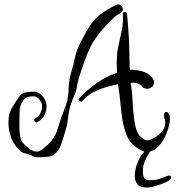

<svg xmlns="http://www.w3.org/2000/svg" viewBox="-20 -683 789 863"><path d="M150 24Q138 24 129.5 19.5Q121 15 111 11Q99 7 89.5 5.5Q80 4 69 -6Q43 -30 30.5 -63Q18 -96 18 -131Q18 -160 24.5 -178Q31 -196 41.5 -211.5Q52 -227 64 -246Q75 -264 93.5 -267.5Q112 -271 132 -271Q154 -271 171.5 -250Q189 -229 189 -208Q190 -186 180 -165.5Q170 -145 148 -134Q147 -133 144 -133Q134 -133 134 -143Q134 -148 140 -151V-152Q154 -159 161.5 -174Q169 -189 169 -207Q169 -221 157.5 -235.5Q146 -250 132 -250Q119 -250 106 -247.5Q93 -245 85 -233Q69 -208 68 -184.5Q67 -161 67 -117Q67 -93 70.5 -70.5Q74 -48 92 -31Q103 -22 107.5 -17.5Q112 -13 117 -10.5Q122 -8 134 -3Q139 -2 149 -2Q159 -2 171 -12.5Q183 -23 188 -27Q225 -56 240 -106Q248 -134 258 -161Q268 -188 277 -212Q288 -247 288.5 -283.5Q289 -320 299 -354Q310 -391 317.5 -426Q325 -461 344 -496Q367 -542 386 -570Q405 -598 431.5 -618.5Q458 -639 502 -661Q505 -663 511 -663Q520 -663 526 -656Q532 -649 532 -641Q532 -630 521 -624Q504 -616 488 -600Q472 -584 455 -567Q406 -515 382 -462.5Q358 -410 338 -343Q336 -335 333 -326Q330 -317 328 -307Q325 -278 315 -256.5Q305 -235 296 -206Q289 -182 286 -152.5Q283 -123 274 -95Q265 -64 255 -34.5Q245 -5 222 13Q214 20 189.5 22Q165 24 150 24ZM637 0Q630 0 616 -7Q602 -14 589 -23.5Q576 -33 571 -39Q553 -60 543 -92Q533 -124 528 -160.5Q523 -197 520 -231.5Q517 -266 512 -292L510 -304Q464 -296 420.5 -278.5Q377 -261 351 -230Q348 -226 343 -226Q338 -226 335 -231.5Q332 -237 337 -242Q369 -277 413 -308.5Q457 -340 506 -356Q505 -369 505 -382.5Q505 -396 505 -412Q505 -445 513 -480Q521 -515 528 -550.5Q535 -586 532 -619V-620Q532 -629 541 -629Q551 -629 551 -619Q556 -570 559 -516Q562 -462 562 -412Q562 -400 562.5 -389.5Q563 -379 564 -368Q567 -369 569.5 -369.5Q572 -370 574 -370Q578 -370 584 -368Q597 -368 614.5 -363.5Q632 -359 648 -349Q664 -339 670 -324Q672 -321 672 -318Q672 -315 672 -312Q672 -299 662 -291.5Q652 -284 641 -284Q624 -284 615 -300Q615 -300 603.5 -305.5Q592 -311 584 -311Q580 -311 575.5 -311Q571 -311 567 -310L569 -300Q573 -281 574.5 -249Q576 -217 579 -181.5Q582 -146 588.5 -116.5Q595 -87 608 -72Q612 -68 622.5 -60.5Q633 -53 637 -52Q651 -52 671.5 -62.5Q692 -73 707.5 -91Q723 -109 723 -131Q723 -140 720 -149Q717 -157 717 -164Q717 -180 728 -180Q733 -180 738.5 -172.5Q744 -165 744 -149Q744 -133 737 -108Q730 -83 716.5 -58.5Q703 -34 683 -17Q663 0 637 0ZM642 160Q611 160 598.5 146.5Q586 133 586 107Q586 82 595.5 55Q605 28 619.5 9Q634 -10 649 -10L658 -8Q641 18 631.5 41Q622 64 622 85Q622 107 628 117Q634 127 656 127Q664 127 679 125Q694 123 709 117Q723 111 730 108.5Q737 106 738 106Q749 106 749 115Q749 129 701 146Q681 153 666 156.5Q651 160 642 160Z"/></svg>

Font: Ruge Boogie
Style: Regular
Weight: 400
Designer: Robert E. Leuschke
Foundry: Robert E. Leuschke
Version: Version 1.010; ttfautohint (v1.8.3)